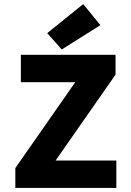

<svg xmlns="http://www.w3.org/2000/svg" viewBox="-20 -919 640 939"><path d="M55 0V-97L348 -517H82V-651H545V-554L252 -134H549V0ZM282 -677 211 -757 387 -899 471 -796Z"/></svg>

Font: Source Code Pro ExtraBold
Style: Regular
Weight: 800
Monospace: yes
Designer: Paul D. Hunt, Teo Tuominen
Foundry: Adobe Systems Incorporated
Version: Version 1.018;hotconv 1.0.116;makeotfexe 2.5.65601